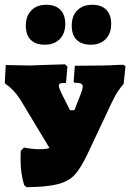

<svg xmlns="http://www.w3.org/2000/svg" viewBox="-21 -777 545 803"><path d="M504 -500 496 -426Q481 -409 469.5 -391Q458 -373 444 -343L345 -133Q317 -74 292 -46.5Q267 -19 221.5 -7Q176 5 90 6L80 -3Q65 -51 65 -111Q65 -134 66 -146L79 -160Q113 -153 144 -153Q171 -153 186 -158L63 -362Q36 -404 2 -426L-1 -431L3 -505L106 -503L154 -505L251 -508L261 -499L255 -430H248Q235 -430 230 -427.5Q225 -425 225 -418Q225 -409 241 -377L272 -316H290L316 -382Q325 -405 325 -415Q325 -424 317 -427.5Q309 -431 290 -431L287 -436L292 -502L406 -503L442 -504Q474 -506 495 -506ZM87 -670Q87 -710 110 -733.5Q133 -757 173 -757Q211 -757 231.5 -736Q252 -715 252 -677Q252 -637 229 -613.5Q206 -590 166 -590Q128 -590 107.5 -610.5Q87 -631 87 -670ZM279 -670Q279 -710 302 -733.5Q325 -757 365 -757Q403 -757 423.5 -736Q444 -715 444 -677Q444 -637 421 -613.5Q398 -590 359 -590Q320 -590 299.5 -610.5Q279 -631 279 -670Z"/></svg>

Font: Alegreya SC Black
Style: Regular
Weight: 900
Designer: Juan Pablo del Peral
Foundry: Huerta Tipografica
Version: Version 2.007; ttfautohint (v1.6)